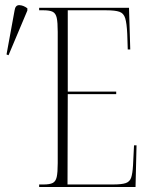

<svg xmlns="http://www.w3.org/2000/svg" viewBox="-20 -745 564 765"><path d="M136 0V-10H154Q178 -10 190 -16Q202 -22 206 -40Q210 -58 210 -95V-618Q210 -656 206 -674Q202 -692 190 -698Q178 -704 154 -704H136V-714H494L499 -548H489L487 -610Q485 -652 479 -672Q473 -692 456 -698Q439 -704 403 -704H250V-380H443V-370H250L249 -10H430Q465 -10 481 -15.5Q497 -21 502.5 -37Q508 -53 510 -86L514 -166H524L520 0ZM14 -525 6 -528 38 -703Q41 -725 57 -724.5Q73 -724 89 -712V-703Z"/></svg>

Font: Noto Serif Display ExtraCondensed ExtraLight
Style: Regular
Weight: 200
Width: 2
Designer: Monotype Design Team
Foundry: Monotype Imaging Inc.
Version: Version 2.009